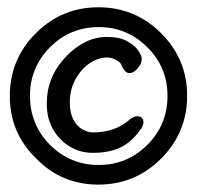

<svg xmlns="http://www.w3.org/2000/svg" viewBox="-20 -601 540 525"><path d="M233.9 -183.1Q199.7 -183.1 171.9 -199.5Q144 -215.8 126 -245.8Q107.9 -275.9 107.9 -317.9Q107.9 -391.1 159.9 -445.6Q211.9 -500 272 -500Q306.6 -500 327.6 -488.5Q348.6 -477.1 358.2 -462.6Q367.7 -448.2 367.7 -439.9Q367.7 -426.8 356.2 -413.8Q344.7 -400.9 334 -400.9Q320.8 -400.9 311 -425.8Q308.6 -430.2 303.7 -433.1Q289.1 -443.8 273.9 -443.8Q249 -443.8 225.8 -428.5Q202.6 -413.1 186.8 -385Q170.9 -356.9 170.9 -320.8Q170.9 -292 180.9 -273.4Q190.9 -254.9 206.3 -246.8Q221.7 -238.8 233.9 -238.8Q295.9 -238.8 336.9 -275.9Q346.7 -283.2 355 -283.2Q372.1 -283.2 372.1 -266.1Q372.1 -258.8 365.7 -249Q341.8 -213.9 310.8 -198.5Q279.8 -183.1 233.9 -183.1ZM438 -338.9Q438 -417 382.8 -471.9Q327.6 -526.9 249.8 -526.9Q171.9 -526.9 116.9 -471.9Q62 -417 62 -338.9Q62 -259.8 116.9 -204.8Q171.9 -149.9 249.8 -149.9Q327.6 -149.9 382.8 -204.8Q438 -259.8 438 -338.9ZM78.6 -168Q6.8 -237.8 6.8 -337.9Q6.8 -439 77.9 -510Q148.9 -581.1 249 -581.1Q349.6 -581.1 420.7 -510Q491.7 -439 491.7 -338.9Q491.7 -238.8 420.7 -167.5Q349.6 -96.2 248.8 -96.2Q147.9 -96.2 78.6 -168Z"/></svg>

Font: LXGW WenKai Mono Screen
Style: Regular
Weight: 400
Monospace: yes
Designer: LXGW / Fontworks Inc.
Foundry: LXGW / Fontworks Inc.
Version: Version 1.330;April 28,2024